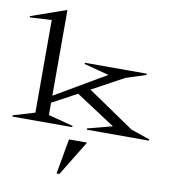

<svg xmlns="http://www.w3.org/2000/svg" viewBox="-151 -817 1093 1215"><g transform="rotate(10 395.5 -209.5)"><path d="M-43 -637.2 -44.9 -645 183.1 -725.1V-173.8L509.8 -365.2L349.1 -407.2L351.1 -415H746.1L748 -407.2L619.1 -365.2L414.1 -253.9L713.9 -49.8L835.9 -7.8L834 0H436L434.1 -7.8L594.2 -49.8L341.8 -214.8L183.1 -128.9V-49.8L342.8 -7.8L340.8 0H-42L-43.9 -7.8L96.2 -49.8V-645ZM294.9 306.2 335 80.1H451.2L313 306.2Z"/></g></svg>

Font: Halibut Exp
Style: Regular
Weight: 400
Width: 7
Designer: Matteo Maggi
Foundry: Collletttivo
Version: Version 3.080 | FøM Fix